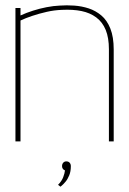

<svg xmlns="http://www.w3.org/2000/svg" viewBox="-20 -531 483 721"><path d="M198 163 207 170Q207 170 212.5 165.5Q218 161 226 151.5Q234 142 240 127.5Q246 113 246 93Q246 85 241.5 80Q237 75 229 75Q222 75 217.5 80Q213 85 213 93Q213 99 216 103Q219 107 224 109Q223 119 217.5 134Q212 149 198 163ZM389 -346V0H407V-345Q407 -392 394.5 -423.5Q382 -455 360.5 -473Q339 -491 313 -499.5Q287 -508 258.5 -510Q230 -512 204 -510Q181 -509 155 -504Q129 -499 104 -491Q79 -483 57 -473V-501H38V0H57V-454Q76 -463 101.5 -471.5Q127 -480 155.5 -486.5Q184 -493 213 -494Q254 -496 286 -489.5Q318 -483 341.5 -465.5Q365 -448 377 -418.5Q389 -389 389 -346Z"/></svg>

Font: Advent Pro Thin
Style: Regular
Weight: 250
Version: Version 3.000